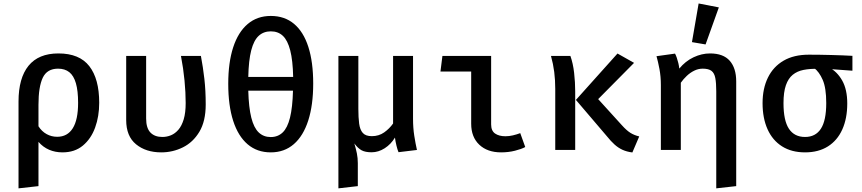

<svg xmlns="http://www.w3.org/2000/svg" viewBox="-20 -842 4840 1078"><path d="M308 -542Q426 -542 481.5 -470.5Q537 -399 537 -265Q537 -188.5 514 -125.5Q491 -62.5 445.2 -24.5Q399.5 13.5 331 13.5Q290 13.5 255.8 -1.2Q221.5 -16 196 -45.5V203L84 215.5V-272Q84 -403.5 140.2 -472.8Q196.5 -542 308 -542ZM306 -456.5Q244.5 -456.5 220.2 -405.8Q196 -355 196 -253.5V-133Q214.5 -104 241.8 -89Q269 -74 301 -74Q358.5 -74 388.5 -121.8Q418.5 -169.5 418.5 -264.5Q418.5 -332 406.2 -374.5Q394 -417 369 -436.8Q344 -456.5 306 -456.5Z M1108 -528Q1120 -464.5 1127.5 -399Q1135 -333.5 1135 -255.5Q1135 -161.5 1099.5 -102.2Q1064 -43 1007 -14.8Q950 13.5 885.5 13.5Q799.5 13.5 744 -31.8Q688.5 -77 688.5 -168V-528H800.5V-176.5Q800.5 -123 824.5 -98Q848.5 -73 891.5 -73Q916.5 -73 939.8 -82.5Q963 -92 981.8 -113.8Q1000.5 -135.5 1011.5 -172.2Q1022.5 -209 1022.5 -263.5Q1022.5 -322.5 1016 -390Q1009.5 -457.5 996 -528Z M1500.5 -752.5Q1578 -752.5 1631 -708Q1684 -663.5 1711.2 -578.8Q1738.5 -494 1738.5 -372.5Q1738.5 -252.5 1710.8 -165.8Q1683 -79 1629.8 -32.8Q1576.5 13.5 1500 13.5Q1423.5 13.5 1370.2 -32Q1317 -77.5 1289.2 -163.5Q1261.5 -249.5 1261.5 -371.5Q1261.5 -491 1289.2 -576.2Q1317 -661.5 1370.5 -707Q1424 -752.5 1500.5 -752.5ZM1625 -333H1374Q1376.5 -238.5 1391 -181.2Q1405.5 -124 1432.8 -98.2Q1460 -72.5 1500 -72.5Q1540 -72.5 1567 -98.2Q1594 -124 1608.2 -181.2Q1622.5 -238.5 1625 -333ZM1500.5 -666Q1460 -666 1432.5 -640.8Q1405 -615.5 1390.5 -559.2Q1376 -503 1374 -410H1626Q1624 -503 1609.5 -559.2Q1595 -615.5 1568.2 -640.8Q1541.5 -666 1500.5 -666Z M2299 -528V-175.5Q2299 -124 2306 -79.5Q2313 -35 2321 0L2217.5 12.5Q2211.5 -1 2205.8 -25Q2200 -49 2197.5 -69.5Q2175 -32 2139.8 -9.5Q2104.5 13 2066.5 13Q2031 13 2010.5 2Q1990 -9 1969.5 -36.5Q1978.5 -6.5 1983.8 19.5Q1989 45.5 1989 74V203L1880 215.5V-528H1992V-230.5Q1992 -182 1996.5 -147.8Q2001 -113.5 2017 -95.5Q2033 -77.5 2067.5 -77.5Q2107 -77.5 2136.8 -98.5Q2166.5 -119.5 2187 -148.5V-528Z M2625.5 -440.5H2453L2464 -528H2737.5V-143.5Q2737.5 -107.5 2759.8 -92.2Q2782 -77 2817.5 -77Q2838.5 -77 2859.8 -82Q2881 -87 2901 -94.5L2929 -16.5Q2908 -5 2871.5 4.2Q2835 13.5 2793.5 13.5Q2716.5 13.5 2671 -29.5Q2625.5 -72.5 2625.5 -147.5Z M3447 -541.5 3540 -489 3338.5 -285.5 3471.5 -139Q3498.5 -109 3520 -95.8Q3541.5 -82.5 3569 -76L3530.5 14Q3499 10 3475 -1Q3451 -12 3430.2 -30.8Q3409.5 -49.5 3387.5 -77L3213.5 -281ZM3182.5 -528Q3197.5 -486 3203.5 -432.8Q3209.5 -379.5 3209.5 -329V0H3097.5V-343Q3097.5 -392.5 3091.8 -437.8Q3086 -483 3073.5 -528Z M3966.5 -542Q4041 -542 4077.2 -500.8Q4113.5 -459.5 4113.5 -385V203L4001.5 215.5V-329.5Q4001.5 -375.5 3996.2 -403.5Q3991 -431.5 3974.8 -444Q3958.5 -456.5 3925.5 -456.5Q3900.5 -456.5 3877.8 -445.2Q3855 -434 3836 -416Q3817 -398 3802.5 -377.5V0H3690.5V-364.5Q3690.5 -412.5 3682.5 -454.8Q3674.5 -497 3666 -526.5L3770 -541Q3775 -532 3780 -517.5Q3785 -503 3788.8 -487Q3792.5 -471 3794 -457Q3828.5 -499 3874.2 -520.5Q3920 -542 3966.5 -542ZM3902.5 -822.5 4016 -800.5 3941.5 -592.5 3865 -605.5Z M4521 -535Q4579 -535 4646.2 -533.2Q4713.5 -531.5 4766 -528.5V-445L4628.5 -455L4571 -455.5Q4527 -456.5 4491.5 -449.5Q4456 -442.5 4431 -422.2Q4406 -402 4392.5 -363.5Q4379 -325 4379 -263Q4379 -165 4409.5 -119Q4440 -73 4500 -73Q4559 -73 4589 -119.2Q4619 -165.5 4619 -263.5Q4619 -348 4599.2 -393.5Q4579.5 -439 4550 -461L4636.5 -462.5Q4680.5 -439.5 4708.8 -389.5Q4737 -339.5 4737 -261Q4737 -177 4709.2 -115.2Q4681.5 -53.5 4628.5 -20Q4575.5 13.5 4500 13.5Q4424.5 13.5 4371 -20.2Q4317.5 -54 4289.5 -116.2Q4261.5 -178.5 4261.5 -263Q4261.5 -345 4291.5 -406.2Q4321.5 -467.5 4379.2 -501.2Q4437 -535 4521 -535Z"/></svg>

Font: Fira Code Light Medium
Style: Regular
Weight: 500
Monospace: yes
Version: Version 5.002